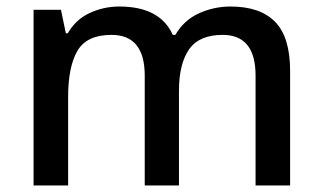

<svg xmlns="http://www.w3.org/2000/svg" viewBox="-20 -569 989 589"><path d="M687 -549Q778 -549 824 -502Q870 -455 870 -351V0H764V-337Q764 -462 663 -462Q591 -462 560 -417.5Q529 -373 529 -290V0H424V-337Q424 -462 322 -462Q246 -462 217.5 -413Q189 -364 189 -272V0H83V-539H167L182 -467H188Q212 -509 255 -529Q298 -549 346 -549Q471 -549 510 -462H518Q544 -507 590 -528Q636 -549 687 -549Z"/></svg>

Font: Noto Sans Bengali Medium
Style: Regular
Weight: 500
Designer: Jelle Bosma - Monotype Design Team
Foundry: Monotype Imaging Inc.
Version: Version 2.003; ttfautohint (v1.8.4.7-5d5b)